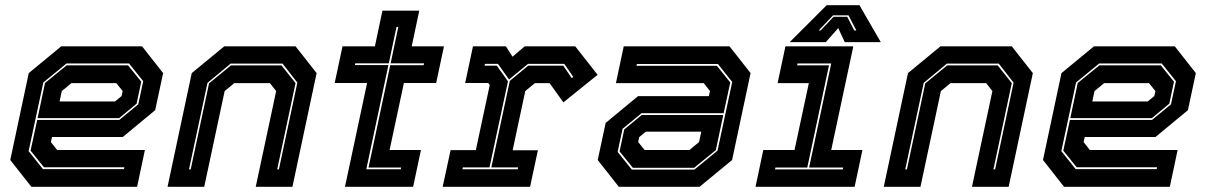

<svg xmlns="http://www.w3.org/2000/svg" viewBox="-20 -718 4636 738"><path d="M526 -540 607 -437 576.5 -294.5 452 -191.5H180L175.5 -172L199.5 -141.5H537L507 0H100.5L19.5 -103L90.5 -437L215.5 -540ZM472 -467 523 -404 505 -319.5 438 -264H124.5L153 -399L236.5 -467ZM476 -474H235.5L146.5 -401L90 -137L145 -68H456.5L458 -75H149L97.5 -139L123 -257H438.5L511.5 -317L530.5 -406ZM427 -398.5H254.5L217.5 -368L209 -328H422L447.5 -349L451.5 -368Z M624 0 717 -437 842 -540H1116L1197 -437L1104 0H963L1041.5 -368L1017.5 -398.5H880.5L843.5 -368L765 0ZM706.5 -67H713L783.5 -397.5L867.5 -466.5H1062L1116 -398.5L1045.5 -67H1052L1123 -400.5L1066 -473.5H866.5L777.5 -399.5Z M1306 0 1391 -399H1266.5L1296.5 -540H1421L1450 -677H1591.5L1562.5 -540H1686.5L1656.5 -399H1532.5L1477.5 -141.5H1598L1568 0ZM1388 -67.5H1520.5L1522 -74H1396.5L1480 -467.5H1608.5L1610 -474.5H1481.5L1511 -614.5H1504L1474.5 -474.5H1345.5L1344 -468H1473Z M1681.5 0 1712 -141H1809L1862.5 -391.5L1856.5 -399H1768L1798 -540H1924.5L1950 -500L1997 -540H2191L2277 -430.5L2145.5 -324.5L2092.5 -398.5H2036L1999 -368L1950.5 -140.5H2047.5L2017.5 0ZM1757.5 -67.5H1970L1971.5 -74.5H1868.5L1939.5 -407L2010 -465.5H2145L2177.5 -418L2183.5 -422.5L2149 -472.5H2009.5L1936.5 -412.5L1894 -472.5H1844L1842.5 -465.5H1889.5L1932.5 -405.5L1861.5 -74.5H1759Z M2358.5 0 2277.5 -103 2308 -245.5 2432.5 -348.5H2704.5L2709 -368L2685 -398.5H2347.5L2377.5 -540H2784L2865 -437L2794 -103L2669 0ZM2412.5 -73 2361.5 -136 2379.5 -220.5 2446.5 -276H2760L2731.5 -141L2648 -73ZM2408.5 -66H2649L2738 -139L2794.5 -403L2739.5 -472H2428L2426.5 -465H2735.5L2787 -401L2761.5 -283H2446L2373 -223L2354 -134ZM2457.5 -141.5H2630L2667 -172L2675.5 -212H2462.5L2437 -191L2433 -172Z M2884 0 2914 -141.5H3034L3089 -398.5H2969L2999 -540H3260L3175 -141.5H3295L3265 0ZM2959 -67H3219.5L3221 -74H3090L3175 -474H3045.5L3044 -467H3166.5L3083 -74H2960.5ZM3157.5 -698H3283.5L3365.5 -556H3227L3202 -610L3154 -556H3015.5ZM3182 -659 3127 -601H3134.5L3184 -653.5H3236.5L3263.5 -601H3271.5L3241.5 -659Z M3377 0 3470 -437 3595 -540H3869L3950 -437L3857 0H3716L3794.5 -368L3770.5 -398.5H3633.5L3596.5 -368L3518 0ZM3459.5 -67H3466L3536.5 -397.5L3620.5 -466.5H3815L3869 -398.5L3798.5 -67H3805L3876 -400.5L3819 -473.5H3619.5L3530.5 -399.5Z M4495.5 -540 4576.5 -437 4546 -294.5 4421.5 -191.5H4149.5L4145 -172L4169 -141.5H4506.5L4476.5 0H4070L3989 -103L4060 -437L4185 -540ZM4441.5 -467 4492.5 -404 4474.5 -319.5 4407.5 -264H4094L4122.5 -399L4206 -467ZM4445.5 -474H4205L4116 -401L4059.5 -137L4114.5 -68H4426L4427.5 -75H4118.5L4067 -139L4092.5 -257H4408L4481 -317L4500 -406ZM4396.5 -398.5H4224L4187 -368L4178.5 -328H4391.5L4417 -349L4421 -368Z"/></svg>

Font: Tourney ExtraBold
Style: Italic
Weight: 800
Italic angle: -12°
Version: Version 1.015